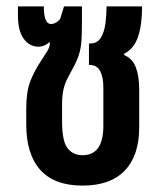

<svg xmlns="http://www.w3.org/2000/svg" viewBox="-20 -568 513 600"><path d="M238 12Q150 12 106 -37Q62 -86 62 -179V-228Q62 -281 74.5 -313.5Q87 -346 109 -379Q118 -393 127 -407Q136 -421 136 -435L134 -436Q118 -422 101 -422Q72 -422 54 -447Q36 -472 36 -520V-548H117Q117 -493 139 -493Q155 -493 168 -509L180 -548H236V-493Q236 -462 234.5 -440.5Q233 -419 227.5 -400Q222 -381 209 -357Q199 -338 191 -323Q183 -308 178.5 -289Q174 -270 174 -241V-188Q174 -127 191 -105Q208 -83 238 -83Q303 -83 303 -175V-294Q303 -327 293 -346Q283 -365 260 -365H258V-432H261Q284 -432 295 -450Q306 -468 309.5 -495Q313 -522 313 -548H424Q424 -491 411.5 -453.5Q399 -416 368 -400V-396Q394 -385 404.5 -357.5Q415 -330 415 -288V-170Q415 -82 370 -35Q325 12 238 12Z"/></svg>

Font: Noto Sans Thai ExtCond SemBd
Style: Regular
Weight: 600
Width: 2
Designer: Monotype Design Team
Foundry: Monotype Imaging Inc.
Version: Version 2.002; ttfautohint (v1.8.4.7-5d5b)